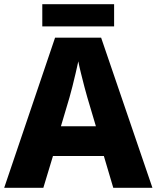

<svg xmlns="http://www.w3.org/2000/svg" viewBox="-20 -897 748 917"><path d="M521 0 476 -152H233L187 0H0L243 -717H463L708 0ZM397 -432Q392 -448 383.5 -481Q375 -514 366.5 -548Q358 -582 354 -604Q349 -581 341.5 -548.5Q334 -516 326 -484.5Q318 -453 312 -432L271 -294H438ZM525 -877V-771H182V-877Z"/></svg>

Font: Noto Sans Thai Looped ExtraBold
Style: Regular
Weight: 800
Designer: Sasikarn Vongin, Ben Mitchell
Foundry: The Fontpad Ltd
Version: Version 1.001; ttfautohint (v1.8.4.7-5d5b)